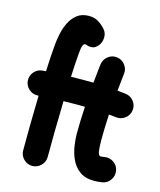

<svg xmlns="http://www.w3.org/2000/svg" viewBox="-134 -955 936 1126"><g transform="rotate(15 333.5 -392.0)"><path d="M330.1 -488.8Q360.8 -488.8 391.1 -488.3Q394 -516.6 397 -545.4Q399.9 -574.2 403.3 -602.5Q407.2 -632.8 431.4 -652.1Q455.6 -671.4 485.8 -667.5Q516.1 -664.1 535.4 -639.6Q554.7 -615.2 550.8 -585Q547.9 -558.6 544.9 -532.2Q542 -505.9 539.6 -479.5Q565.9 -477.1 590.8 -474.1Q621.1 -470.2 639.9 -445.8Q658.7 -421.4 654.8 -391.1Q650.9 -360.8 626.5 -342Q602.1 -323.2 571.8 -326.7Q550.3 -329.1 527.3 -331.5Q524.9 -292 523.7 -252.4Q522.5 -212.9 522.5 -173.3Q522.5 -137.7 526.1 -109.6Q529.8 -81.5 543.5 -81.5Q552.7 -81.5 566.4 -84Q596.7 -89.4 622.1 -71.8Q647.5 -54.2 652.8 -24.4Q658.2 5.4 640.9 31.2Q623.5 57.1 593.3 62.5Q580.1 64.9 567.6 65.9Q555.2 66.9 543.5 66.9Q487.8 66.9 453.9 41.3Q419.9 15.6 402.8 -23.2Q385.7 -62 379.9 -102.8Q374 -143.6 374 -173.3Q374 -215.3 375.5 -256.6Q377 -297.9 379.4 -338.9Q355.5 -339.4 330.1 -339.4Q290 -339.4 249.5 -338.4Q247.1 -245.6 245.8 -155.8Q244.6 -65.9 244.6 2Q244.6 32.2 222.7 54.2Q200.7 76.2 169.9 76.2Q139.6 76.2 117.7 54.2Q95.7 32.2 95.7 2Q95.7 -64.9 96.7 -152.6Q97.7 -240.2 100.1 -331.5Q97.7 -331.1 95.7 -331.1Q64.9 -329.1 41.7 -349.4Q18.6 -369.6 16.1 -399.9Q14.2 -430.7 34.4 -454.1Q54.7 -477.5 85 -479.5Q95.2 -480 105 -481Q106.9 -526.4 109.4 -568.1Q111.8 -609.9 115.2 -645.5Q117.7 -673.3 125 -710Q132.3 -746.6 148.7 -780.8Q165 -814.9 193.4 -837.4Q221.7 -859.9 265.6 -859.9Q299.8 -859.9 324.7 -843.8Q349.6 -827.6 366.2 -808.1Q384.8 -787.1 383.1 -757.6Q381.3 -728 366.7 -710.9Q350.1 -691.4 335.4 -688Q320.8 -684.6 305.2 -688Q293 -693.4 285.2 -693.4Q277.3 -693.4 272 -679.9Q266.6 -666.5 263.7 -632.8Q261.2 -602.1 258.8 -565.2Q256.3 -528.3 254.9 -487.8Q293.5 -488.8 330.1 -488.8Z"/></g></svg>

Font: Mikhak ExtraBold
Style: Regular
Weight: 800
Designer: Amin Abedi
Version: Version 3.3